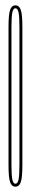

<svg xmlns="http://www.w3.org/2000/svg" viewBox="-20 -698 121 721"><path d="M38 3Q24 3 18 -14Q12 -31 12 -77V-598Q12 -644 18 -661Q24 -678 38 -678Q52 -678 58 -661Q64 -644 64 -598V-77Q64 -31 58 -14Q52 3 38 3ZM38 -8Q46 -8 49.5 -23Q53 -38 53 -79V-597Q53 -637 49.5 -652Q46 -667 38 -667Q30 -667 26.5 -652Q23 -637 23 -597V-79Q23 -38 26.5 -23Q30 -8 38 -8Z"/></svg>

Font: Anybody UltraCondensed Thin
Style: Regular
Weight: 100
Width: 1
Designer: Tyler Finck
Foundry: Etcetera Type Company
Version: Version 1.110